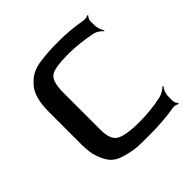

<svg xmlns="http://www.w3.org/2000/svg" viewBox="-139 -613 741 741"><g transform="rotate(-45 232.0 -242.0)"><path d="M428 -20V-46C428 -60 436 -78 443 -85L440 -88C433 -80 415 -69 402 -66C361 -57 321 -53 282 -53C229 -53 194 -59 177 -70C160 -81 152 -104 152 -139V-339C152 -380 159 -406 174 -417C188 -428 221 -433 272 -433C312 -433 354 -428 398 -419C410 -416 425 -405 431 -397L434 -399C428 -407 421 -426 421 -439V-463C421 -470 427 -481 431 -484L428 -487C424 -484 411 -481 404 -483C364 -490 323 -494 283 -494C232 -494 214 -493 171 -487C131 -480 113 -466 91 -442C68 -416 60 -376 60 -326V-148C60 -118 64 -93 72 -73C88 -32 105 -13 149 -2C194 11 214 10 273 10C325 10 371 6 411 -1C418 -2 431 1 435 5L438 1C433 -2 428 -13 428 -20Z"/></g></svg>

Font: Gamestation Storm
Style: Regular
Weight: 400
Designer: Jonas Hecksher
Foundry: Jonas Hecksher, Playtypeª, e-types AS
Version: Version 1.003